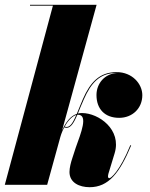

<svg xmlns="http://www.w3.org/2000/svg" viewBox="-20 -770 623 800"><path d="M526.5 -164 523 -165C478 -54.5 441.5 -27.5 436 -27.5C431.5 -27.5 430 -31 430 -34.5C430 -36.5 430.5 -42 431.5 -45.5L457.5 -131C488 -230 391.5 -299 321.5 -299C315.5 -299 310 -298.5 304.5 -297C312 -315 320 -335.5 329.5 -356.5C359 -423.5 395.5 -466 466 -466C467.5 -466 469 -466 470.5 -466C415.5 -464 382 -421.5 382 -374C382 -316 416.5 -279 476.5 -279C531.5 -279 573 -318.5 573 -373.5C573 -420.5 531 -469.5 466 -469.5C393.5 -469.5 355.5 -425.5 325.5 -357.5C316 -335.5 307.5 -314 300 -295.5C274.5 -287 254.5 -262.5 238.5 -226L382.5 -750H105V-746.5H200.5L0 0H176.5L231.5 -199.5C236 -215 241.5 -228 248 -239.5C250 -238.5 253.5 -237.5 258 -237.5C275.5 -237.5 288.5 -259.5 302.5 -292C303 -292 304 -292 304.5 -292C348.5 -292 317.5 -216 295.5 -154.5L281 -110C275.5 -93.5 269.5 -71 269.5 -53.5C269.5 -8.5 311 10 353.5 10C432 10 478.5 -49 526.5 -164ZM258 -241C254.5 -241 252 -241.5 249.5 -242.5C265 -271 283.5 -287 298 -291C285 -261.5 273.5 -241 258 -241Z"/></svg>

Font: Bodoni* 48pt Fatface
Style: Italic
Weight: 900
Italic angle: -13°
Version: Version 2.3